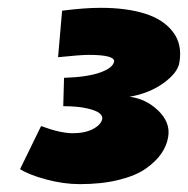

<svg xmlns="http://www.w3.org/2000/svg" viewBox="-20 -761 476 486"><path d="M137.2 -733.9Q192.9 -741.2 234.9 -741.2Q299.8 -741.2 346.7 -726.6Q393.6 -711.9 417.7 -680.4Q441.9 -648.9 434.1 -603Q430.2 -577.1 394.3 -551Q358.4 -524.9 308.1 -516.1Q350.1 -510.7 380.9 -480.7Q411.6 -450.7 405.8 -415Q402.3 -392.6 388.4 -372.3Q374.5 -352.1 349.1 -334.2Q323.7 -316.4 280.8 -305.7Q237.8 -294.9 182.1 -294.9Q140.6 -294.9 96.4 -306.9Q52.2 -318.8 30.8 -333L84 -441.9Q132.8 -423.8 164.1 -423.8Q195.3 -423.8 215.6 -434.6Q235.8 -445.3 238.8 -460Q240.2 -467.3 231.9 -474.4Q223.6 -481.4 199.7 -486.8Q175.8 -492.2 140.1 -492.2L142.1 -564Q201.2 -565.9 233.9 -577.6Q266.6 -589.4 269 -606Q269 -622.1 204.1 -622.1Q184.6 -622.1 127 -616.2Z"/></svg>

Font: Stilu Bold
Style: Italic
Weight: 700
Italic angle: -10°
Designer: Genilson Lima Santos
Foundry: Genilson Lima Santos
Version: Version 1.200;PS 001.200;hotconv 1.0.88;makeotf.lib2.5.64775